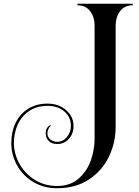

<svg xmlns="http://www.w3.org/2000/svg" viewBox="-20 -816 741 1021"><path d="M686 -788Q643 -788 619 -757Q595 -726 595 -678V-141Q595 -58 559.5 16.5Q524 91 453.5 138Q383 185 283 185Q213 185 157.5 152Q102 119 71 63.5Q40 8 40 -56Q40 -115 63 -162.5Q86 -210 129.5 -237.5Q173 -265 233 -265Q292 -265 331.5 -230.5Q371 -196 371 -146Q371 -104 345.5 -77Q320 -50 285 -50Q256 -50 239.5 -66Q223 -82 223 -108Q223 -137 247 -151L250 -147Q243 -141 237.5 -130Q232 -119 232 -108Q232 -88 247 -75Q262 -62 285 -62Q315 -62 336 -87.5Q357 -113 357 -146Q357 -193 322.5 -223Q288 -253 233 -253Q176 -253 135.5 -226Q95 -199 74.5 -154Q54 -109 54 -56Q54 2 83.5 55Q113 108 165.5 140.5Q218 173 283 173Q355 173 400 132Q445 91 464 34Q483 -23 483 -76V-678Q483 -726 459 -757Q435 -788 392 -788V-796H686Z"/></svg>

Font: Myanmar April Display
Style: Regular
Weight: 400
Designer: Khon Soe Zaw Thu
Foundry: Myanmar OS
Version: Version 2.50 April 12, 2019